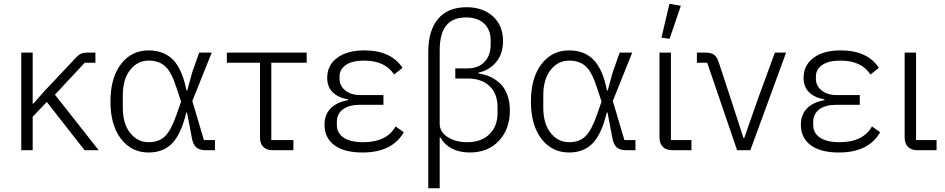

<svg xmlns="http://www.w3.org/2000/svg" viewBox="-20 -790 4973 1010"><path d="M91.8 0V-513.2H151.9V-245.1H155.8L213.9 -311L382.8 -490.2Q403.3 -513.2 435.1 -513.2H481.9V-460H425.8L269 -292L499 0H424.8L226.1 -253.9L151.9 -175.8V0Z M761.7 12.2Q671.4 12.2 616.2 -59.8Q561 -131.8 561 -255.9Q561 -380.4 616.2 -452.6Q671.4 -524.9 761.7 -524.9Q842.3 -524.9 890.6 -475.3Q939 -425.8 960.9 -314H964.8L991.7 -411.1L1027.8 -513.2H1093.8L991.7 -258.8L1052.7 -53.2H1110.8V0H1061Q1028.8 0 1012 -15.1Q995.1 -30.3 988.8 -66.9L963.9 -198.2H960Q933.6 -86.9 887 -37.4Q840.3 12.2 761.7 12.2ZM761.7 -42Q815.4 -42 847.4 -72.8Q879.4 -103.5 907.7 -184.1L932.6 -255.9L906.7 -333Q881.8 -411.6 848.9 -441.4Q815.9 -471.2 761.7 -471.2Q703.6 -471.2 664.8 -422.4Q626 -373.5 626 -288.1V-224.1Q626 -139.2 664.8 -90.6Q703.6 -42 761.7 -42Z M1413.6 0Q1381.8 0 1364.7 -17.6Q1347.7 -35.2 1347.7 -65.9V-460H1173.3V-513.2H1593.3V-460H1407.2V-53.2H1523.4V0Z M1887.2 12.2Q1789.6 12.2 1738.3 -26.6Q1687 -65.4 1687 -133.8Q1687 -186.5 1719 -219.5Q1751 -252.4 1811 -263.2V-267.1Q1758.8 -276.4 1730 -304.9Q1701.2 -333.5 1701.2 -380.9Q1701.2 -446.3 1753.4 -485.6Q1805.7 -524.9 1896 -524.9Q2037.6 -524.9 2097.2 -433.1L2053.2 -397.9Q2005.9 -471.2 1896 -471.2Q1831.5 -471.2 1798.8 -447.8Q1766.1 -424.3 1766.1 -388.2V-376Q1766.1 -338.9 1795.9 -314.5Q1825.7 -290 1875 -290H1997.1V-238.8H1875Q1815.9 -238.8 1783.9 -214.8Q1752 -190.9 1752 -147.9V-132.8Q1752 -89.8 1787.8 -65.9Q1823.7 -42 1890.1 -42Q2014.6 -42 2061 -125L2104 -94.2Q2043 12.2 1887.2 12.2Z M2232.9 200.2V-518.1Q2232.9 -628.9 2284.2 -690.4Q2335.4 -752 2435.1 -752Q2520 -752 2573 -704.1Q2626 -656.2 2626 -574.2Q2626 -504.4 2588.6 -461.7Q2551.3 -418.9 2497.1 -408.2V-403.8Q2531.7 -398.4 2560.3 -385.3Q2588.9 -372.1 2612.3 -349.4Q2635.7 -326.7 2648.9 -290.5Q2662.1 -254.4 2662.1 -208Q2662.1 -111.3 2604.7 -49.6Q2547.4 12.2 2451.2 12.2Q2396.5 12.2 2356.7 -8.8Q2316.9 -29.8 2296.9 -65.9H2293V200.2ZM2437 -42Q2512.2 -42 2554.7 -84.2Q2597.2 -126.5 2597.2 -193.8V-226.1Q2597.2 -296.9 2555.4 -336.9Q2513.7 -377 2439.9 -377H2375V-430.2H2437Q2496.6 -430.2 2528.8 -464.4Q2561 -498.5 2561 -554.2V-579.1Q2561 -633.3 2526.9 -665.8Q2492.7 -698.2 2432.1 -698.2Q2361.3 -698.2 2327.1 -655.5Q2293 -612.8 2293 -524.9V-139.2Q2293 -95.7 2335 -68.8Q2377 -42 2437 -42Z M2973.6 12.2Q2883.3 12.2 2828.1 -59.8Q2772.9 -131.8 2772.9 -255.9Q2772.9 -380.4 2828.1 -452.6Q2883.3 -524.9 2973.6 -524.9Q3054.2 -524.9 3102.5 -475.3Q3150.9 -425.8 3172.9 -314H3176.8L3203.6 -411.1L3239.7 -513.2H3305.7L3203.6 -258.8L3264.6 -53.2H3322.8V0H3272.9Q3240.7 0 3223.9 -15.1Q3207 -30.3 3200.7 -66.9L3175.8 -198.2H3171.9Q3145.5 -86.9 3098.9 -37.4Q3052.2 12.2 2973.6 12.2ZM2973.6 -42Q3027.3 -42 3059.3 -72.8Q3091.3 -103.5 3119.6 -184.1L3144.5 -255.9L3118.7 -333Q3093.8 -411.6 3060.8 -441.4Q3027.8 -471.2 2973.6 -471.2Q2915.5 -471.2 2876.7 -422.4Q2837.9 -373.5 2837.9 -288.1V-224.1Q2837.9 -139.2 2876.7 -90.6Q2915.5 -42 2973.6 -42Z M3502.4 -585.9 3459.5 -591.8 3501.5 -770 3561.5 -759.8ZM3515.6 0Q3483.9 0 3466.6 -17.8Q3449.2 -35.6 3449.2 -65.9V-513.2H3509.3V-53.2H3617.2V0Z M3857.4 0 3700.2 -460H3646V-513.2H3692.4Q3719.2 -513.2 3734.9 -502.9Q3750.5 -492.7 3759.3 -466.8L3821.3 -278.8L3891.1 -64H3895L3970.2 -278.8L4056.2 -513.2H4115.2L3927.2 0Z M4393.1 12.2Q4295.4 12.2 4244.1 -26.6Q4192.9 -65.4 4192.9 -133.8Q4192.9 -186.5 4224.9 -219.5Q4256.8 -252.4 4316.9 -263.2V-267.1Q4264.6 -276.4 4235.8 -304.9Q4207 -333.5 4207 -380.9Q4207 -446.3 4259.3 -485.6Q4311.5 -524.9 4401.9 -524.9Q4543.5 -524.9 4603 -433.1L4559.1 -397.9Q4511.7 -471.2 4401.9 -471.2Q4337.4 -471.2 4304.7 -447.8Q4272 -424.3 4272 -388.2V-376Q4272 -338.9 4301.8 -314.5Q4331.5 -290 4380.9 -290H4502.9V-238.8H4380.9Q4321.8 -238.8 4289.8 -214.8Q4257.8 -190.9 4257.8 -147.9V-132.8Q4257.8 -89.8 4293.7 -65.9Q4329.6 -42 4396 -42Q4520.5 -42 4566.9 -125L4609.9 -94.2Q4548.8 12.2 4393.1 12.2Z M4805.2 0Q4773.4 0 4756.1 -17.8Q4738.8 -35.6 4738.8 -65.9V-513.2H4798.8V-53.2H4906.7V0Z"/></svg>

Font: Anuphan Light
Style: Regular
Weight: 300
Designer: Mike Abbink, Paul van der Laan, Pieter van Rosmalen, Mint Tantisuwanna
Foundry: Bold Monday; Cadson Demak
Version: Version 3.002;hotconv 1.0.109;makeotfexe 2.5.65596